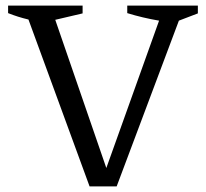

<svg xmlns="http://www.w3.org/2000/svg" viewBox="-20 -668 739 688"><path d="M301 0 82 -598Q44 -607 9 -621V-648H276V-620L178 -597L361 -66L550 -594Q491 -604 436 -621V-648H689V-620L621 -594L398 0Z"/></svg>

Font: Piazzolla SC
Style: Regular
Weight: 400
Designer: Juan Pablo del Peral
Foundry: Huerta Tipografica
Version: Version 1.330